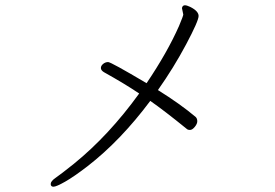

<svg xmlns="http://www.w3.org/2000/svg" viewBox="-20 -698 1040 727"><path d="M674 -643 669 -667Q669 -669 671 -673Q674 -678 680.5 -678Q687 -678 700 -672Q732 -656 732 -637.5Q732 -619 685 -530.5Q638 -442 578 -357Q663 -304 721 -255Q727 -249 727 -239Q727 -229 717.5 -217.5Q708 -206 699.5 -206Q691 -206 687 -210Q602 -279 549 -316Q437 -166 312 -69Q260 -29 226.5 -10Q193 9 182.5 9Q172 9 172 -1.5Q172 -12 191 -25Q210 -38 260 -78Q393 -186 507 -344Q452 -381 373 -425Q362 -432 362 -440.5Q362 -449 370.5 -456Q379 -463 389.5 -463Q400 -463 535 -383Q614 -500 658 -600Q674 -638 674 -643Z"/></svg>

Font: LXGW WenKai Lite Light
Style: Regular
Weight: 300
Designer: LXGW / Fontworks Inc.
Foundry: LXGW / Fontworks Inc.
Version: Version 1.511; March 25, 2025